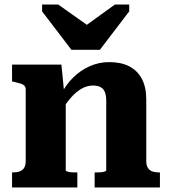

<svg xmlns="http://www.w3.org/2000/svg" viewBox="-20 -824 745 844"><path d="M294 -605H419L548 -774V-804H485L319 -684L404 -685L236 -804H165V-774ZM33 0V-66H36Q54 -66 66.5 -70.5Q79 -75 86 -86Q93 -97 93 -116V-431Q93 -441 87.5 -447Q82 -453 71 -456.5Q60 -460 42 -464L33 -466V-540H250L262 -418L269 -415V-75Q269 -72 277 -69.5Q285 -67 296 -66.5Q307 -66 316 -66H320V0ZM683 0H396V-66H399Q409 -66 420 -66.5Q431 -67 439 -69.5Q447 -72 447 -75V-381Q447 -403 441.5 -418Q436 -433 423 -440.5Q410 -448 388 -448Q364 -448 340 -435Q316 -422 292.5 -395.5Q269 -369 244 -328L247 -407Q269 -451 301.5 -483Q334 -515 374.5 -533Q415 -551 460 -551Q512 -551 548 -532.5Q584 -514 603.5 -477.5Q623 -441 623 -387V-116Q623 -97 630 -86Q637 -75 649.5 -70.5Q662 -66 680 -66H683Z"/></svg>

Font: Roboto Serif 20pt
Style: Bold
Weight: 700
Version: Version 1.008